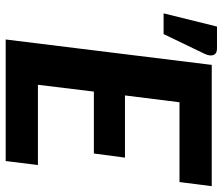

<svg xmlns="http://www.w3.org/2000/svg" viewBox="-74 -710 784 676"><g transform="rotate(90 318.0 -372.0)"><path d="M27 0ZM621 -612H340L316 -420H535L520.5 -310.5H302.5L278.5 -113.5H561L547 0H119L208.5 -725.5H635.5ZM27 -556 73.5 -744H151Q168.5 -744 173.5 -732.2Q178.5 -720.5 170 -701.5L100 -556Z"/></g></svg>

Font: Lato Heavy
Style: Italic
Weight: 800
Italic angle: -7°
Designer: Lukasz Dziedzic
Foundry: tyPoland Lukasz Dziedzic
Version: Version 2.007; 2014-02-27